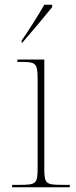

<svg xmlns="http://www.w3.org/2000/svg" viewBox="-20 -786 320 806"><path d="M71 -616V-606H73C112 -651 171 -721 199 -756V-766H166C140 -721 99 -656 71 -616ZM31 0H273V-10H245C170 -10 166 -14 166 -84V-536H53V-526H71C130 -526 138 -521 138 -452V-84C138 -14 133 -10 61 -10H31Z"/></svg>

Font: Noto Serif Display Thin
Style: Regular
Weight: 100
Designer: Monotype Design Team
Foundry: Monotype Imaging Inc.
Version: Version 2.009